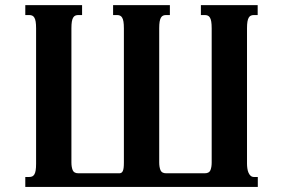

<svg xmlns="http://www.w3.org/2000/svg" viewBox="-20 -736 1115 756"><path d="M79.6 0V-39.1H94.2Q101.6 -39.1 106.7 -41.3Q111.8 -43.5 115.2 -49.1Q118.7 -54.7 120.4 -64.9Q122.1 -75.2 122.1 -91.3V-624.5Q122.1 -640.6 120.4 -650.9Q118.7 -661.1 115.2 -666.7Q111.8 -672.4 106.7 -674.6Q101.6 -676.8 94.2 -676.8H79.6V-715.8H303.2V-676.8H289.1Q281.7 -676.8 276.6 -674.6Q271.5 -672.4 268.1 -666.7Q264.6 -661.1 262.9 -650.9Q261.2 -640.6 261.2 -624.5V-96.2Q261.2 -78.6 266.1 -66.2Q271 -53.7 288.6 -53.7H451.2Q455.6 -54.2 458.5 -56.2Q461.4 -58.1 463.6 -62.7Q465.8 -67.4 466.8 -75.4Q467.8 -83.5 467.8 -96.2V-624.5Q467.8 -640.6 466.1 -650.9Q464.4 -661.1 460.9 -666.7Q457.5 -672.4 452.4 -674.6Q447.3 -676.8 439.9 -676.8H425.3V-715.8H648.9V-676.8H634.8Q627.4 -676.8 622.3 -674.6Q617.2 -672.4 613.8 -666.7Q610.4 -661.1 608.6 -650.9Q606.9 -640.6 606.9 -624.5V-96.2Q606.9 -78.6 611.8 -66.2Q616.7 -53.7 634.3 -53.7H786.1Q803.7 -53.7 808.6 -65.9Q813.5 -78.1 813.5 -96.2V-624.5Q813.5 -640.6 811.8 -650.9Q810.1 -661.1 806.6 -666.7Q803.2 -672.4 798.1 -674.6Q793 -676.8 785.6 -676.8H771V-715.8H994.6V-676.8H980.5Q973.1 -676.8 968 -674.6Q962.9 -672.4 959.5 -666.7Q956.1 -661.1 954.3 -650.9Q952.6 -640.6 952.6 -624.5V-91.3Q952.6 -82.5 953.9 -73.2Q955.1 -64 958.3 -56.4Q961.4 -48.8 966.8 -43.9Q972.2 -39.1 980.5 -39.1H995.1V0Z"/></svg>

Font: Arian AMU Serif
Style: Bold
Weight: 700
Designer: Ruben Hakobyan (Tarumian)
Foundry: Ruben Hakobyan (Tarumian)
Version: Version 1.002